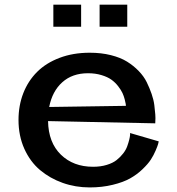

<svg xmlns="http://www.w3.org/2000/svg" viewBox="-20 -797 767 831"><path d="M210.9 -681.2V-776.9H331.1V-681.2ZM411.1 -681.2V-776.9H530.8V-681.2ZM667 -185.1Q666 -180.7 664.3 -173.6Q662.6 -166.5 653.8 -145.8Q645 -125 632.8 -106.2Q620.6 -87.4 596.7 -64.5Q572.8 -41.5 543.2 -24.9Q513.7 -8.3 467.8 2.9Q421.9 14.2 368.2 14.2Q306.6 14.2 251.5 -5.4Q196.3 -24.9 153.3 -61Q110.4 -97.2 85.2 -153.3Q60.1 -209.5 60.1 -277.8Q60.1 -340.3 80.8 -393.6Q101.6 -446.8 140.4 -485.6Q179.2 -524.4 237.8 -546.6Q296.4 -568.8 368.2 -568.8Q418.5 -568.8 460 -558.3Q501.5 -547.9 529.8 -530.3Q558.1 -512.7 580.3 -489.7Q602.5 -466.8 615 -441.4Q627.4 -416 636.2 -390.6Q645 -365.2 647.9 -342.3Q650.9 -319.3 652.1 -301.8Q653.3 -284.2 652.3 -273.4L651.9 -263.2L188 -272.9Q189.5 -180.2 243.4 -127.7Q297.4 -75.2 382.8 -75.2Q415.5 -75.2 441.9 -83.3Q468.3 -91.3 484.6 -104.2Q501 -117.2 512.9 -132.6Q524.9 -147.9 530.5 -163.6Q536.1 -179.2 539.3 -192.1Q542.5 -205.1 543 -212.9V-221.2ZM524.9 -338.9Q524.9 -341.8 524.2 -346.9Q523.4 -352.1 519.8 -366.7Q516.1 -381.3 510 -394.5Q503.9 -407.7 491.2 -424.1Q478.5 -440.4 462.2 -452.1Q445.8 -463.9 419.4 -471.9Q393.1 -480 360.8 -480Q293 -480 249.5 -440.9Q206.1 -401.9 192.9 -334Z"/></svg>

Font: Sporting Grotesque
Style: Regular
Weight: 400
Designer: Lucas LE BIHAN
Foundry: Lucas LE BIHAN
Version: Version 2.001;PS 2.1;hotconv 1.0.88;makeotf.lib2.5.647800